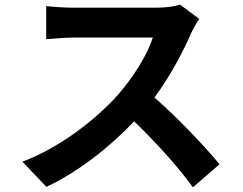

<svg xmlns="http://www.w3.org/2000/svg" viewBox="-20 -759 1040 823"><path d="M834 -678 752 -739C732 -732 692 -726 649 -726H296C266 -726 205 -729 178 -733V-591C199 -592 254 -598 296 -598H635C613 -527 552 -428 486 -353C392 -248 237 -126 76 -66L179 42C316 -23 449 -127 555 -239C649 -148 742 -46 807 44L921 -55C862 -127 741 -255 642 -341C709 -431 765 -538 799 -616C808 -636 826 -667 834 -678Z"/></svg>

Font: Noto Sans HK
Style: Bold
Weight: 700
Designer: Ryoko NISHIZUKA 西塚涼子 (kana, bopomofo & ideographs); Paul D. Hunt (Latin, Greek & Cyrillic); Sandoll Communications 산돌커뮤니
Foundry: Adobe
Version: Version 2.002;hotconv 1.0.116;makeotfexe 2.5.65601